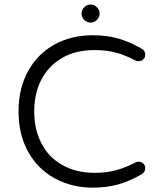

<svg xmlns="http://www.w3.org/2000/svg" viewBox="-20 -840 719 860"><path d="M613.3 -59.1Q630.4 -67.9 630.4 -86.9Q630.4 -93.8 628.4 -98.4Q626.5 -103 622.1 -107.4Q613.8 -115.7 600.6 -115.7Q592.8 -115.7 587.9 -112.8Q542 -88.9 500 -77.6Q457.5 -65.9 404.3 -65.9Q320.3 -65.9 258.8 -101.1Q196.3 -136.2 164.6 -200.2Q133.3 -260.3 133.3 -340.8Q133.3 -421.4 165 -482.9Q197.3 -544.4 257.3 -580.1Q317.4 -615.7 404.3 -615.7Q457.5 -615.7 499.8 -604.2Q542 -592.8 587.9 -568.4Q592.8 -565.9 600.6 -565.9Q613.8 -565.9 622.1 -574.7Q630.4 -583 630.4 -593.8Q630.4 -614.7 613.3 -622.6Q559.6 -653.3 509 -667.7Q458.5 -682.1 395.5 -682.1Q299.3 -682.1 224.1 -640.6Q148.9 -599.1 106.4 -522.5Q63 -444.3 63 -341.1Q63 -237.8 106 -160.2Q148.9 -83 225.6 -41Q301.3 0.5 395.5 0.5Q458.5 0.5 508.8 -13.7Q559.6 -28.3 613.3 -58.6ZM357.4 -751Q369.6 -738.8 385.7 -738.8Q401.9 -738.8 414.1 -751Q426.3 -763.2 426.3 -779.3Q426.3 -795.4 414.1 -807.6Q401.9 -819.8 385.7 -819.8Q369.6 -819.8 357.4 -807.6Q345.2 -795.4 345.2 -779.3Q345.2 -763.2 357.4 -751Z"/></svg>

Font: YuPearl-ExtraLight
Style: ExtraLight
Weight: 200
Designer: Max Yao
Foundry: Max-Everyday
Version: Version 1.011; ttfautohint (v1.8.3)